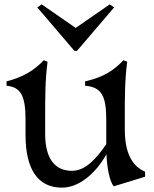

<svg xmlns="http://www.w3.org/2000/svg" viewBox="-20 -845 705 880"><path d="M264 15C338 15 414 -43 468 -138C470 -82 481 -16 501 9L645 -35V-58C585 -84 552 -144 552 -253V-301C552 -407 552 -477 563 -562L546 -569C501 -523 460 -493 370 -472V-452C445 -446 467 -406 467 -297V-184C424 -122 374 -62 310 -62C228 -62 187 -123 187 -231V-301C187 -407 187 -477 198 -562L181 -569C136 -523 90 -493 10 -472V-452C75 -446 97 -406 97 -297V-227C97 -71 152 15 264 15ZM151 -811 321 -612H333L503 -811L483 -825L327 -717L171 -825Z"/></svg>

Font: Basteleur Moonlight
Style: Regular
Weight: 300
Designer: Keussel
Foundry: Keussel Studio
Version: Version 1.300;Glyphs 3.2 (3192)